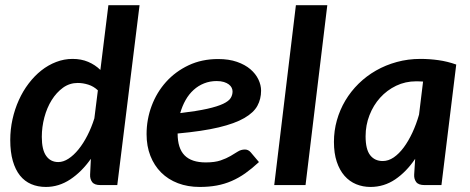

<svg xmlns="http://www.w3.org/2000/svg" viewBox="-20 -722 1832 749"><path d="M371.6 0Q348.1 0 339.4 -12Q330.6 -23.9 331.5 -41L334.5 -102.5Q298.8 -51.8 254.2 -22.2Q209.5 7.3 159.2 7.3Q127.4 7.3 101.8 -3.7Q76.2 -14.6 58.1 -37.1Q40 -59.6 30 -94.2Q20 -128.9 20 -175.8Q20 -217.3 28.8 -256.8Q37.6 -296.4 53.5 -331.5Q69.3 -366.7 91.8 -396.2Q114.3 -425.8 141.1 -447Q168 -468.3 199 -480.2Q230 -492.2 263.2 -492.2Q296.9 -492.2 324 -480.7Q351.1 -469.2 371.6 -449.2L402.8 -701.7H524.4L437.5 0ZM207.5 -89.8Q227.1 -89.8 247.3 -103Q267.6 -116.2 286.4 -139.4Q305.2 -162.6 321 -193.6Q336.9 -224.6 348.1 -260.3L361.8 -369.6Q345.2 -385.3 324.5 -391.8Q303.7 -398.4 283.2 -398.4Q251.5 -398.4 225.8 -379.9Q200.2 -361.3 181.6 -331.5Q163.1 -301.8 153.1 -264.2Q143.1 -226.6 143.1 -188Q143.1 -137.7 160.2 -113.8Q177.2 -89.8 207.5 -89.8Z M998.5 -368.2Q998.5 -335.9 984.1 -309.3Q969.7 -282.7 933.1 -261.5Q896.5 -240.2 833.3 -225.1Q770 -210 672.9 -201.2Q672.9 -143.6 700 -116Q727.1 -88.4 782.7 -88.4Q817.9 -88.4 840.6 -96.2Q863.3 -104 879.4 -113.5Q895.5 -123 908 -130.9Q920.4 -138.7 935.5 -138.7Q948.7 -138.7 958 -127.9L990.2 -89.8Q962.9 -64.5 937 -46.1Q911.1 -27.8 883.5 -15.9Q856 -3.9 825.4 1.7Q794.9 7.3 759.3 7.3Q712.4 7.3 674.1 -7.3Q635.7 -22 608.6 -49.1Q581.5 -76.2 566.7 -114Q551.8 -151.9 551.8 -198.7Q551.8 -255.9 571.5 -308.8Q591.3 -361.8 627.7 -402.3Q664.1 -442.9 715.6 -467.3Q767.1 -491.7 831.1 -491.7Q873 -491.7 904.5 -480.7Q936 -469.7 956.8 -451.9Q977.5 -434.1 988 -412.1Q998.5 -390.1 998.5 -368.2ZM825.2 -405.8Q798.8 -405.8 776.1 -396.7Q753.4 -387.7 735.4 -371.3Q717.3 -355 704.1 -331.8Q690.9 -308.6 683.1 -280.8Q748.5 -288.6 788.6 -297.6Q828.6 -306.6 850.6 -317.1Q872.6 -327.6 879.9 -339.6Q887.2 -351.6 887.2 -365.2Q887.2 -372.6 883.8 -379.6Q880.4 -386.7 872.8 -392.6Q865.2 -398.4 853.5 -402.1Q841.8 -405.8 825.2 -405.8Z M1049.8 0 1134.3 -701.7H1256.8L1171.9 0Z M1702.1 0H1636.2Q1612.3 0 1603.5 -12Q1594.7 -23.9 1595.7 -41L1599.6 -102.5Q1565.4 -51.8 1521.7 -22.2Q1478 7.3 1425.3 7.3Q1395.5 7.3 1369.4 -3.4Q1343.3 -14.2 1324 -36.1Q1304.7 -58.1 1293.7 -91.1Q1282.7 -124 1282.7 -168.5Q1282.7 -211.9 1294.2 -252.7Q1305.7 -293.5 1327.1 -329.6Q1348.6 -365.7 1378.9 -395.5Q1409.2 -425.3 1446.8 -446.8Q1484.4 -468.3 1528.1 -480.2Q1571.8 -492.2 1620.1 -492.2Q1655.3 -492.2 1690.4 -487.3Q1725.6 -482.4 1759.8 -470.2ZM1473.1 -93.8Q1495.1 -93.8 1515.9 -107.9Q1536.6 -122.1 1554.9 -146.7Q1573.2 -171.4 1588.6 -204.3Q1604 -237.3 1614.7 -274.9L1630.4 -403.8Q1623.5 -404.3 1616.7 -404.5Q1609.9 -404.8 1603.5 -404.8Q1561.5 -404.8 1525.4 -387.5Q1489.3 -370.1 1462.9 -340.8Q1436.5 -311.5 1421.4 -272.7Q1406.2 -233.9 1406.2 -190.4Q1406.2 -139.2 1424.1 -116.5Q1441.9 -93.8 1473.1 -93.8Z"/></svg>

Font: Carlito
Style: Bold Italic
Weight: 700
Italic angle: -7°
Designer: Lukasz Dziedzic
Foundry: tyPoland Lukasz Dziedzic
Version: Version 1.104